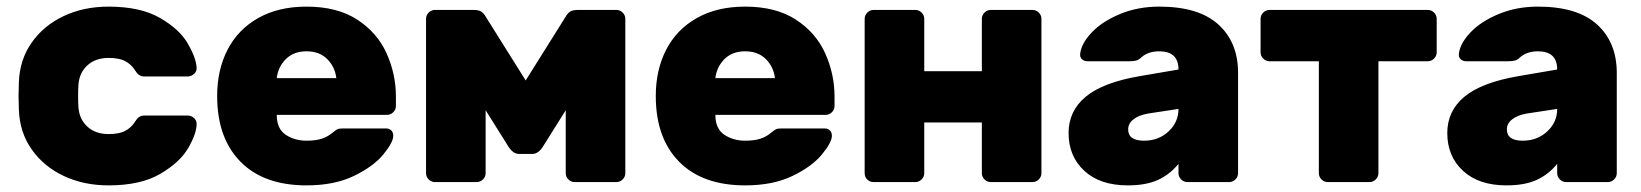

<svg xmlns="http://www.w3.org/2000/svg" viewBox="-20 -550 4957 580"><path d="M308 -145Q339 -145 357 -154Q375 -163 387 -181Q393 -191 399.5 -196Q406 -201 416 -201H547Q558 -201 566 -193.5Q574 -186 574 -176Q574 -147 549 -103.5Q524 -60 464.5 -25Q405 10 308 10Q233 10 172.5 -18.5Q112 -47 75.5 -99Q39 -151 37 -220L36 -260L37 -300Q39 -369 75.5 -421Q112 -473 172.5 -501.5Q233 -530 308 -530Q404 -530 463 -496Q522 -462 547 -419Q572 -376 574 -346Q575 -335 566.5 -327Q558 -319 547 -319H416Q406 -319 399.5 -324Q393 -329 387 -339Q375 -357 357 -366Q339 -375 308 -375Q269 -375 244.5 -353Q220 -331 217 -295Q216 -285 216 -260Q216 -235 217 -225Q220 -189 244.5 -167Q269 -145 308 -145Z M906 -125Q934 -125 952 -131Q970 -137 983 -148Q994 -157 999 -159.5Q1004 -162 1016 -162H1146Q1156 -162 1162 -156Q1168 -150 1168 -140Q1168 -120 1138 -83.5Q1108 -47 1049 -18.5Q990 10 906 10Q777 10 706.5 -61.5Q636 -133 636 -260Q636 -339 667.5 -400Q699 -461 760 -495.5Q821 -530 906 -530Q999 -530 1059.5 -490.5Q1120 -451 1148 -388.5Q1176 -326 1176 -258V-230Q1176 -219 1168 -211Q1160 -203 1149 -203H816Q816 -161 843 -143Q870 -125 906 -125ZM996 -314Q992 -348 968.5 -371.5Q945 -395 906 -395Q867 -395 843.5 -371.5Q820 -348 816 -314Z M1727 -520H1842Q1853 -520 1861 -512Q1869 -504 1869 -493V-27Q1869 -16 1861 -8Q1853 0 1842 0H1716Q1705 0 1697 -8Q1689 -16 1689 -27V-217L1620 -107Q1606 -85 1588 -85H1548Q1530 -85 1516 -107L1447 -217V-27Q1447 -16 1439 -8Q1431 0 1420 0H1294Q1283 0 1275 -8Q1267 -16 1267 -27V-493Q1267 -504 1275 -512Q1283 -520 1294 -520H1409Q1427 -520 1434.5 -514.5Q1442 -509 1447 -500L1568 -307L1689 -500Q1694 -509 1701.5 -514.5Q1709 -520 1727 -520Z M2231 -125Q2259 -125 2277 -131Q2295 -137 2308 -148Q2319 -157 2324 -159.5Q2329 -162 2341 -162H2471Q2481 -162 2487 -156Q2493 -150 2493 -140Q2493 -120 2463 -83.5Q2433 -47 2374 -18.5Q2315 10 2231 10Q2102 10 2031.5 -61.5Q1961 -133 1961 -260Q1961 -339 1992.5 -400Q2024 -461 2085 -495.5Q2146 -530 2231 -530Q2324 -530 2384.5 -490.5Q2445 -451 2473 -388.5Q2501 -326 2501 -258V-230Q2501 -219 2493 -211Q2485 -203 2474 -203H2141Q2141 -161 2168 -143Q2195 -125 2231 -125ZM2321 -314Q2317 -348 2293.5 -371.5Q2270 -395 2231 -395Q2192 -395 2168.5 -371.5Q2145 -348 2141 -314Z M3126 -493V-27Q3126 -16 3118 -8Q3110 0 3099 0H2973Q2962 0 2954 -8Q2946 -16 2946 -27V-180H2772V-27Q2772 -16 2764 -8Q2756 0 2745 0H2619Q2608 0 2600 -7.5Q2592 -15 2592 -27V-493Q2592 -504 2600 -512Q2608 -520 2619 -520H2745Q2756 -520 2764 -512Q2772 -504 2772 -493V-335H2946V-493Q2946 -504 2954 -512Q2962 -520 2973 -520H3099Q3110 -520 3118 -512Q3126 -504 3126 -493Z M3540 -340Q3540 -395 3482 -395Q3449 -395 3428 -377Q3420 -369 3412 -367Q3404 -365 3392 -365H3265Q3255 -365 3248.5 -371Q3242 -377 3243 -387Q3246 -418 3277.5 -451.5Q3309 -485 3363 -507.5Q3417 -530 3482 -530Q3601 -530 3660.5 -476Q3720 -422 3720 -330V-27Q3720 -16 3712 -8Q3704 0 3693 0H3567Q3556 0 3548 -8Q3540 -16 3540 -27V-55Q3514 -23 3478 -6.5Q3442 10 3387 10Q3303 10 3255.5 -34Q3208 -78 3208 -148Q3208 -215 3260 -258Q3312 -301 3423 -320ZM3448 -207Q3420 -202 3404 -189.5Q3388 -177 3388 -159Q3388 -125 3436 -125Q3480 -125 3510 -153Q3540 -181 3540 -221Z M4320 -493V-392Q4320 -381 4312 -373Q4304 -365 4293 -365H4144V-27Q4144 -16 4136 -8Q4128 0 4117 0H3991Q3980 0 3972 -8Q3964 -16 3964 -27V-365H3815Q3804 -365 3796 -373Q3788 -381 3788 -392V-493Q3788 -504 3796 -512Q3804 -520 3815 -520H4293Q4304 -520 4312 -512Q4320 -504 4320 -493Z M4684 -340Q4684 -395 4626 -395Q4593 -395 4572 -377Q4564 -369 4556 -367Q4548 -365 4536 -365H4409Q4399 -365 4392.5 -371Q4386 -377 4387 -387Q4390 -418 4421.5 -451.5Q4453 -485 4507 -507.5Q4561 -530 4626 -530Q4745 -530 4804.5 -476Q4864 -422 4864 -330V-27Q4864 -16 4856 -8Q4848 0 4837 0H4711Q4700 0 4692 -8Q4684 -16 4684 -27V-55Q4658 -23 4622 -6.5Q4586 10 4531 10Q4447 10 4399.5 -34Q4352 -78 4352 -148Q4352 -215 4404 -258Q4456 -301 4567 -320ZM4592 -207Q4564 -202 4548 -189.5Q4532 -177 4532 -159Q4532 -125 4580 -125Q4624 -125 4654 -153Q4684 -181 4684 -221Z"/></svg>

Font: Rubik
Style: Regular
Weight: 700
Designer: Hubert & Fischer
Foundry: Hubert & Fischer
Version: Version 1.100